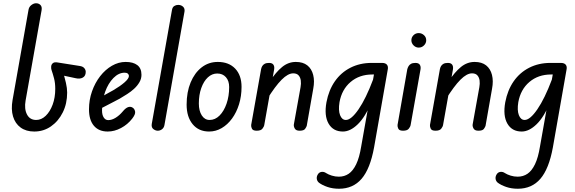

<svg xmlns="http://www.w3.org/2000/svg" viewBox="-20 -802 3526 1178"><path d="M190 5Q140 5 106.5 -19.5Q73 -44 60 -87.5Q47 -131 57 -188L155 -742Q158 -760 172.5 -771Q187 -782 201 -782Q218 -782 228.5 -771Q239 -760 235 -738L137 -185Q128 -134 145.5 -100Q163 -66 202 -66Q234 -66 260.5 -91.5Q287 -117 303 -160Q319 -203 319 -257Q319 -293 311.5 -321.5Q304 -350 296 -373Q293 -382 294 -394.5Q295 -407 305 -415Q315 -423 338 -418L471 -397Q489 -394 497.5 -383.5Q506 -373 506 -361Q506 -336 488 -326Q470 -316 445 -322L337 -345L364 -369Q377 -326 384.5 -293.5Q392 -261 392 -234Q392 -166 365 -112Q338 -58 292.5 -26.5Q247 5 190 5Z M641 5Q586 5 556 -30.5Q526 -66 526 -131Q526 -189 544.5 -241.5Q563 -294 594.5 -334.5Q626 -375 666.5 -398.5Q707 -422 751 -422Q797 -422 822.5 -402.5Q848 -383 848 -343Q848 -319 835.5 -297.5Q823 -276 803.5 -258Q784 -240 760.5 -225Q737 -210 715 -197Q694 -186 665.5 -171Q637 -156 610.5 -142.5Q584 -129 566 -120L580 -197Q593 -203 609.5 -212Q626 -221 643.5 -231Q661 -241 676 -249Q717 -273 744 -296.5Q771 -320 771 -336Q771 -344 764.5 -350Q758 -356 745 -356Q708 -356 676 -323.5Q644 -291 625 -238.5Q606 -186 606 -124Q606 -97 616.5 -81Q627 -65 644 -65Q666 -65 689.5 -79.5Q713 -94 733 -118Q751 -140 767 -145Q783 -150 796 -140Q806 -133 809 -117Q812 -101 791 -74Q763 -38 722.5 -16.5Q682 5 641 5Z M948 0Q934 0 921 -10Q908 -20 911 -41L1035 -740Q1038 -758 1049 -765Q1060 -772 1073 -772Q1091 -772 1103 -761Q1115 -750 1112 -731L989 -35Q986 -18 974 -9Q962 0 948 0Z M1263 5Q1199 5 1162 -40Q1125 -85 1125 -160Q1125 -237 1149.5 -296Q1174 -355 1217 -388.5Q1260 -422 1316 -422Q1384 -422 1423 -381Q1462 -340 1462 -269Q1462 -212 1446.5 -162Q1431 -112 1403.5 -74.5Q1376 -37 1340 -16Q1304 5 1263 5ZM1266 -66Q1300 -66 1327 -93Q1354 -120 1370 -166Q1386 -212 1386 -268Q1386 -306 1366 -328.5Q1346 -351 1313 -351Q1281 -351 1255.5 -327.5Q1230 -304 1215 -262Q1200 -220 1200 -167Q1200 -122 1218 -94Q1236 -66 1266 -66Z M1555 0Q1532 0 1526 -12Q1520 -24 1521 -35L1582 -378Q1584 -388 1589 -396.5Q1594 -405 1604 -410.5Q1614 -416 1631 -416Q1650 -416 1657.5 -405Q1665 -394 1662 -376L1601 -33Q1600 -26 1590.5 -13Q1581 0 1555 0ZM1818 0Q1796 0 1788.5 -13.5Q1781 -27 1783 -39L1824 -267Q1828 -289 1825.5 -308Q1823 -327 1812 -339.5Q1801 -352 1779 -352Q1747 -352 1708 -313Q1669 -274 1618 -192L1634 -301Q1673 -360 1711 -391Q1749 -422 1795 -422Q1839 -422 1865.5 -401Q1892 -380 1901.5 -342.5Q1911 -305 1902 -258L1862 -30Q1860 -23 1852 -11.5Q1844 0 1818 0Z M2084 5Q2024 5 1996 -43.5Q1968 -92 1983 -175Q1997 -249 2034.5 -303Q2072 -357 2130 -386.5Q2188 -416 2260 -416H2311L2300 -345H2264Q2185 -345 2131 -299Q2077 -253 2063 -175Q2055 -125 2066.5 -95.5Q2078 -66 2102 -66Q2135 -66 2180 -131.5Q2225 -197 2269 -314L2258 -174Q2221 -84 2175 -39.5Q2129 5 2084 5ZM2060 356Q2021 356 1989 345Q1957 334 1937 319Q1925 309 1923.5 294Q1922 279 1932 265Q1940 254 1954 252.5Q1968 251 1981 260Q1995 269 2016 275.5Q2037 282 2059 282Q2093 282 2119.5 264Q2146 246 2165.5 205.5Q2185 165 2196 97L2287 -416H2324Q2345 -416 2354 -405Q2363 -394 2359 -375L2275 103Q2251 234 2198.5 295Q2146 356 2060 356Z M2453 0Q2430 0 2424 -12Q2418 -24 2419 -35L2479 -378Q2482 -388 2487 -396.5Q2492 -405 2502 -410.5Q2512 -416 2529 -416Q2548 -416 2555.5 -405Q2563 -394 2560 -376L2499 -33Q2498 -26 2488.5 -13Q2479 0 2453 0ZM2549 -510Q2531 -510 2517.5 -523.5Q2504 -537 2504 -555Q2504 -573 2517 -586Q2530 -599 2549 -599Q2567 -599 2581 -586.5Q2595 -574 2595 -555Q2595 -537 2581.5 -523.5Q2568 -510 2549 -510Z M2652 0Q2629 0 2623 -12Q2617 -24 2618 -35L2679 -378Q2681 -388 2686 -396.5Q2691 -405 2701 -410.5Q2711 -416 2728 -416Q2747 -416 2754.5 -405Q2762 -394 2759 -376L2698 -33Q2697 -26 2687.5 -13Q2678 0 2652 0ZM2915 0Q2893 0 2885.5 -13.5Q2878 -27 2880 -39L2921 -267Q2925 -289 2922.5 -308Q2920 -327 2909 -339.5Q2898 -352 2876 -352Q2844 -352 2805 -313Q2766 -274 2715 -192L2731 -301Q2770 -360 2808 -391Q2846 -422 2892 -422Q2936 -422 2962.5 -401Q2989 -380 2998.5 -342.5Q3008 -305 2999 -258L2959 -30Q2957 -23 2949 -11.5Q2941 0 2915 0Z M3181 5Q3121 5 3093 -43.5Q3065 -92 3080 -175Q3094 -249 3131.5 -303Q3169 -357 3227 -386.5Q3285 -416 3357 -416H3408L3397 -345H3361Q3282 -345 3228 -299Q3174 -253 3160 -175Q3152 -125 3163.5 -95.5Q3175 -66 3199 -66Q3232 -66 3277 -131.5Q3322 -197 3366 -314L3355 -174Q3318 -84 3272 -39.5Q3226 5 3181 5ZM3157 356Q3118 356 3086 345Q3054 334 3034 319Q3022 309 3020.5 294Q3019 279 3029 265Q3037 254 3051 252.5Q3065 251 3078 260Q3092 269 3113 275.5Q3134 282 3156 282Q3190 282 3216.5 264Q3243 246 3262.5 205.5Q3282 165 3293 97L3384 -416H3421Q3442 -416 3451 -405Q3460 -394 3456 -375L3372 103Q3348 234 3295.5 295Q3243 356 3157 356Z"/></svg>

Font: Edu VIC WA NT Beginner Medium
Style: Regular
Weight: 500
Designer: Tina and Corey Anderson
Foundry: Google for Education
Version: Version 1.003